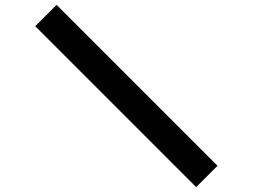

<svg xmlns="http://www.w3.org/2000/svg" viewBox="-20 -770 1040 790"><path d="M787.1 0 125 -662.1 212.9 -750 875 -87.9Z"/></svg>

Font: Xanmono
Style: Regular
Weight: 400
Designer: GGBotNet
Foundry: GGBotNet
Version: 1.00